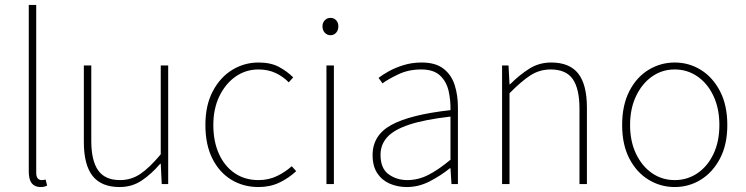

<svg xmlns="http://www.w3.org/2000/svg" viewBox="-20 -742 3006 774"><path d="M144 12Q129 12 118 5.5Q107 -1 101.5 -15Q96 -29 96 -52V-722H126V-46Q126 -30 132 -23Q138 -16 148 -16Q151 -16 154.5 -16.5Q158 -17 164 -18L170 6Q164 9 158 10.5Q152 12 144 12Z M462 12Q389 12 353.5 -32.5Q318 -77 318 -170V-478H348V-174Q348 -95 375.5 -55.5Q403 -16 464 -16Q509 -16 546 -41Q583 -66 628 -120V-478H658V0H632L628 -82H626Q590 -40 551 -14Q512 12 462 12Z M1022 12Q961 12 912.5 -17.5Q864 -47 836 -103Q808 -159 808 -238Q808 -318 838 -374.5Q868 -431 916.5 -460.5Q965 -490 1022 -490Q1072 -490 1105 -472Q1138 -454 1162 -430L1144 -410Q1122 -433 1091.5 -447.5Q1061 -462 1022 -462Q971 -462 930 -433.5Q889 -405 864.5 -354.5Q840 -304 840 -238Q840 -172 862.5 -122Q885 -72 926 -44Q967 -16 1022 -16Q1063 -16 1097 -32.5Q1131 -49 1156 -72L1174 -52Q1144 -24 1106.5 -6Q1069 12 1022 12Z M1296 0V-478H1326V0ZM1312 -600Q1299 -600 1289.5 -610Q1280 -620 1280 -636Q1280 -651 1289.5 -660.5Q1299 -670 1312 -670Q1326 -670 1335 -660.5Q1344 -651 1344 -636Q1344 -620 1335 -610Q1326 -600 1312 -600Z M1620 12Q1583 12 1551.5 -1.5Q1520 -15 1501 -43.5Q1482 -72 1482 -117Q1482 -197 1558 -238.5Q1634 -280 1796 -298Q1797 -337 1788.5 -375Q1780 -413 1754 -437.5Q1728 -462 1678 -462Q1627 -462 1586 -442.5Q1545 -423 1522 -406L1506 -428Q1521 -440 1547 -454.5Q1573 -469 1607 -479.5Q1641 -490 1680 -490Q1736 -490 1768 -465Q1800 -440 1813 -399Q1826 -358 1826 -310V0H1800L1796 -64H1794Q1757 -34 1712.5 -11Q1668 12 1620 12ZM1622 -16Q1666 -16 1707 -37Q1748 -58 1796 -98V-272Q1691 -260 1629.5 -239.5Q1568 -219 1541 -189Q1514 -159 1514 -118Q1514 -63 1546.5 -39.5Q1579 -16 1622 -16Z M2004 0V-478H2030L2034 -402H2036Q2074 -440 2113.5 -465Q2153 -490 2202 -490Q2276 -490 2311 -445.5Q2346 -401 2346 -308V0H2316V-304Q2316 -384 2289 -423Q2262 -462 2200 -462Q2155 -462 2118 -438Q2081 -414 2034 -366V0Z M2700 12Q2643 12 2594.5 -17.5Q2546 -47 2517 -103Q2488 -159 2488 -238Q2488 -318 2517 -374.5Q2546 -431 2594.5 -460.5Q2643 -490 2700 -490Q2757 -490 2805 -460.5Q2853 -431 2882.5 -374.5Q2912 -318 2912 -238Q2912 -159 2882.5 -103Q2853 -47 2805 -17.5Q2757 12 2700 12ZM2700 -16Q2751 -16 2792 -44Q2833 -72 2856.5 -122Q2880 -172 2880 -238Q2880 -304 2856.5 -354.5Q2833 -405 2792 -433.5Q2751 -462 2700 -462Q2649 -462 2608.5 -433.5Q2568 -405 2544 -354.5Q2520 -304 2520 -238Q2520 -172 2544 -122Q2568 -72 2608.5 -44Q2649 -16 2700 -16Z"/></svg>

Font: Source Sans Variable
Style: Regular
Weight: 200
Designer: Paul D. Hunt
Foundry: Adobe Systems Incorporated
Version: Version 3.006;hotconv 1.0.111;makeotfexe 2.5.65597